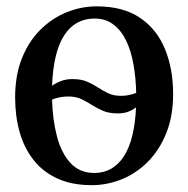

<svg xmlns="http://www.w3.org/2000/svg" viewBox="-20 -558 578 590"><path d="M262 11Q201 11 156.2 -9.5Q111.5 -30 82.8 -66.8Q54 -103.5 40.2 -152.5Q26.5 -201.5 26.5 -258.5Q26.5 -327 47.5 -379.2Q68.5 -431.5 104.5 -467Q140.5 -502.5 185.2 -520.5Q230 -538.5 277 -538.5Q359 -538.5 411 -502.8Q463 -467 487.5 -406Q512 -345 512 -269.5Q512 -201 490.8 -148.5Q469.5 -96 434 -60.5Q398.5 -25 353.8 -7Q309 11 262 11ZM269.5 -26.5Q327 -26.5 360.2 -77Q393.5 -127.5 398 -228Q387.5 -220 374 -214.8Q360.5 -209.5 342 -209.5Q315 -209.5 296.5 -217.5Q278 -225.5 262.2 -235.5Q246.5 -245.5 229.8 -253.5Q213 -261.5 190 -261.5Q176.5 -261.5 163.5 -259Q150.5 -256.5 140 -252Q141.5 -191 154.8 -139.8Q168 -88.5 196.2 -57.5Q224.5 -26.5 269.5 -26.5ZM352 -263.5Q364.5 -263.5 376.5 -266Q388.5 -268.5 398.5 -272.5Q397.5 -318.5 390.2 -359.8Q383 -401 367.8 -432.8Q352.5 -464.5 328.5 -482.8Q304.5 -501 270.5 -501Q211 -501 177.5 -449.8Q144 -398.5 140 -294.5Q152 -303 167.5 -309Q183 -315 202.5 -315Q229 -315 247.2 -307.2Q265.5 -299.5 281 -289.2Q296.5 -279 313 -271.2Q329.5 -263.5 352 -263.5Z"/></svg>

Font: Merriweather 96pt
Style: Regular
Weight: 400
Version: Version 2.100